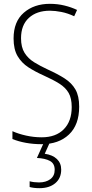

<svg xmlns="http://www.w3.org/2000/svg" viewBox="-20 -744 479 1004"><path d="M394 -186Q394 -91 340.5 -40.5Q287 10 197 10Q155 10 116 3Q77 -4 45 -17V-58Q76 -44 116.5 -35Q157 -26 198 -26Q272 -26 313.5 -68Q355 -110 355 -184Q355 -230 339 -258Q323 -286 290.5 -306.5Q258 -327 209 -349Q164 -369 128.5 -392Q93 -415 72 -450.5Q51 -486 51 -543Q51 -631 104.5 -677.5Q158 -724 241 -724Q281 -724 317.5 -715Q354 -706 383 -692L368 -659Q334 -675 301 -681.5Q268 -688 241 -688Q172 -688 131 -650.5Q90 -613 90 -544Q90 -497 108.5 -467.5Q127 -438 158.5 -418.5Q190 -399 231 -380Q282 -357 318.5 -333.5Q355 -310 374.5 -276Q394 -242 394 -186ZM300 143Q300 188 269 214Q238 240 186 240Q157 240 135 234V204Q158 210 184 210Q220 210 243 193Q266 176 266 144Q266 111 241 97.5Q216 84 173 82L210 0H241L214 60Q255 66 277.5 87.5Q300 109 300 143Z"/></svg>

Font: Noto Sans Khmer Condensed ExtraLight
Style: Regular
Weight: 200
Width: 3
Designer: Danh Hong and the Monotype Design Team
Foundry: Monotype Imaging Inc.
Version: Version 2.004; ttfautohint (v1.8.4.7-5d5b)